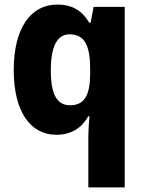

<svg xmlns="http://www.w3.org/2000/svg" viewBox="-20 -672 631 839"><path d="M366 -75V147H525V-642H389L376 -573H370C340 -623 299 -652 230 -652C115 -652 40 -550 40 -366C40 -184 113 -83 226 -83C294 -83 338 -115 366 -164H371C368 -129 366 -100 366 -75ZM286 -212C229 -212 202 -260 202 -364C202 -468 229 -522 284 -522C351 -522 374 -471 374 -370V-347C373 -256 349 -212 286 -212Z"/></svg>

Font: Noto Sans Kannada UI SemiCondensed ExtraBold
Style: Regular
Weight: 800
Width: 4
Designer: Jelle Bosma - Monotype Design Team
Foundry: Monotype Imaging Inc.
Version: Version 2.005